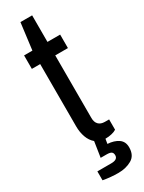

<svg xmlns="http://www.w3.org/2000/svg" viewBox="-210 -645 629 839"><g transform="rotate(-30 105.0 -225.5)"><path d="M209 93Q209 134 180 150.5Q151 167 113 167Q74 167 36 160V115H106Q139 115 139 93Q139 81 132 76Q125 71 108 71H78L90 -7Q72 -22 63 -47Q54 -72 54 -102V-416H12V-484H54L71 -618H130V-484H194V-416H130V-100Q130 -79 141 -67.5Q152 -56 173 -56H194V-4Q185 2 170 5.5Q155 9 140 9H138L134 33Q167 35 188 49.5Q209 64 209 93Z"/></g></svg>

Font: Pragati Narrow
Style: Regular
Weight: 400
Designer: Hector Gatti, Marcela Romero, Pablo Cosgaya and Nicolas Silva
Foundry: Omnibus-Type
Version: Version 1.010; ttfautohint (v1.3)